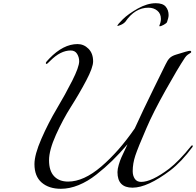

<svg xmlns="http://www.w3.org/2000/svg" viewBox="-20 -1161 1223 1198"><path d="M952 -1141Q996 -1141 1014 -1119.5Q1032 -1098 1032 -1067Q1032 -1050 1022 -1023Q1019 -1016 1002 -1006.5Q985 -997 976 -997L974 -999L976 -1006Q979 -1012 981.5 -1022.5Q984 -1033 984 -1043Q984 -1076 961.5 -1094.5Q939 -1113 906 -1113Q822 -1113 762 -1025Q750 -1012 732 -1005Q717 -999 714 -999H712Q712 -1007 746 -1040.5Q780 -1074 839.5 -1107.5Q899 -1141 952 -1141ZM561 -778Q561 -740 518 -658.5Q475 -577 423.5 -496Q372 -415 329 -319.5Q286 -224 286 -161Q286 -95 317.5 -61.5Q349 -28 405 -28Q502 -28 611.5 -121.5Q721 -215 821 -360Q870 -468 938.5 -607.5Q1007 -747 1012 -757Q1025 -785 1038.5 -798.5Q1052 -812 1078 -820Q1153 -844 1165 -844Q1173 -844 1173 -836Q1173 -833 1167.5 -830Q1162 -827 1152 -820Q1142 -813 1134 -801Q1090 -735 1012.5 -596.5Q935 -458 894 -362Q841 -240 824.5 -190.5Q808 -141 808 -93Q808 -65 821 -45.5Q834 -26 861 -26Q926 -26 1035 -108Q1097 -156 1171 -248Q1175 -254 1179 -254Q1183 -254 1183 -250Q1183 -248 1181 -244Q1113 -152 1043 -98Q900 10 807 10Q713 10 713 -87Q713 -106 721 -133Q729 -160 737.5 -179Q746 -198 759.5 -226Q773 -254 775 -259H774Q725 -202 680 -158Q635 -114 581 -71.5Q527 -29 470.5 -6Q414 17 360 17Q285 17 240 -22Q195 -61 195 -137Q195 -196 238.5 -295.5Q282 -395 334.5 -483Q387 -571 430.5 -657Q474 -743 474 -779Q474 -804 461 -825Q448 -846 421 -846Q358 -846 294 -782Q274 -762 272 -762Q266 -762 266 -768Q266 -774 288 -796Q375 -886 464 -886Q503 -886 532 -857Q561 -828 561 -778Z"/></svg>

Font: Miama Nueva
Style: Medium
Weight: 400
Italic angle: -28°
Version: Version 1.0